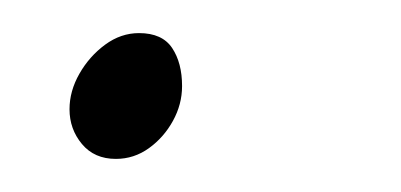

<svg xmlns="http://www.w3.org/2000/svg" viewBox="-20 -84 242 116"><path d="M50 12Q37 12 29.5 3Q22 -6 22 -18Q22 -29 28 -39.5Q34 -50 43.5 -57Q53 -64 64 -64Q78 -64 84 -55Q90 -46 90 -32Q90 -21 84.5 -11Q79 -1 70 5.5Q61 12 50 12Z"/></svg>

Font: Source Sans Variable
Style: Italic
Weight: 200
Italic angle: -11°
Designer: Paul D. Hunt
Foundry: Adobe Systems Incorporated
Version: Version 3.006;hotconv 1.0.111;makeotfexe 2.5.65597